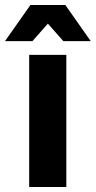

<svg xmlns="http://www.w3.org/2000/svg" viewBox="-64 -750 384 770"><path d="M53 0V-530H202V0ZM190 -585 62 -730H198L300 -585ZM-44 -585 58 -730H194L66 -585Z"/></svg>

Font: Radio Canada Big
Style: Bold
Weight: 700
Designer: Étienne Aubert Bonn
Foundry: Coppers and Brasses
Version: Version 1.001